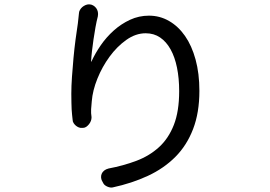

<svg xmlns="http://www.w3.org/2000/svg" viewBox="-20 -814 1240 883"><path d="M390 -794Q400 -794 408.5 -789Q417 -784 422.5 -776.5Q428 -769 430 -759.5Q432 -750 430 -739Q424 -716 419 -688Q414 -660 410 -632.5Q406 -605 403 -579Q400 -553 399 -533Q398 -531 399 -530.5Q400 -530 401 -532Q418 -569 443.5 -606Q469 -643 503 -673.5Q537 -704 578 -723Q619 -742 665 -742Q715 -742 757.5 -717.5Q800 -693 831 -648.5Q862 -604 879.5 -540Q897 -476 897 -396Q897 -296 868 -220.5Q839 -145 786 -92Q733 -39 659.5 -5Q586 29 498 48Q488 50 475.5 45Q463 40 457 32L452 23Q446 14 445 4Q444 -6 447.5 -14.5Q451 -23 459 -29.5Q467 -36 479 -39Q548 -52 607.5 -74.5Q667 -97 711 -137Q755 -177 779.5 -239.5Q804 -302 804 -395Q804 -454 794 -503Q784 -552 764.5 -587Q745 -622 716.5 -641.5Q688 -661 650 -661Q604 -661 561 -630.5Q518 -600 484 -553.5Q450 -507 428 -452.5Q406 -398 402 -348Q400 -329 399 -311.5Q398 -294 401 -275Q401 -266 398 -258Q395 -250 389.5 -243Q384 -236 377 -231Q370 -226 362 -226H357Q350 -225 342.5 -228Q335 -231 329 -236Q323 -241 318.5 -248Q314 -255 314 -263Q313 -275 311.5 -286Q310 -297 309.5 -310.5Q309 -324 308.5 -341Q308 -358 308 -383Q308 -418 311 -461Q314 -504 318 -547.5Q322 -591 327.5 -632.5Q333 -674 338 -706Q340 -718 340.5 -728.5Q341 -739 343 -752Q343 -760 347.5 -768Q352 -776 358.5 -781.5Q365 -787 373 -790.5Q381 -794 389 -794Z"/></svg>

Font: Maple Mono NF CN
Style: Regular
Weight: 400
Monospace: yes
Designer: subframe7536
Version: Version 7.000